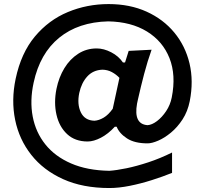

<svg xmlns="http://www.w3.org/2000/svg" viewBox="-20 -779 1017 953"><path d="M522.9 154.3Q390.6 154.3 293 110.1Q195.3 65.9 135.3 -10.3Q75.2 -86.4 55.2 -183.8Q35.2 -281.2 57.6 -387.7Q84.5 -515.6 153.1 -597.7Q221.7 -679.7 316.9 -719.2Q412.1 -758.8 519 -758.8Q624.5 -758.8 707.5 -721.2Q790.5 -683.6 845.2 -617.4Q899.9 -551.3 920.7 -464.1Q941.4 -377 921.9 -277.3Q911.6 -225.6 886.2 -186.5Q860.8 -147.5 828.6 -120.8Q796.4 -94.2 765.1 -80.8Q733.9 -67.4 712.4 -67.4Q648.4 -67.4 610.4 -92Q572.3 -116.7 559.1 -149.9H549.8Q517.1 -114.3 481 -95.5Q444.8 -76.7 415 -76.7Q352.5 -76.7 313.2 -113.3Q273.9 -149.9 260.3 -209.7Q246.6 -269.5 260.3 -337.9Q272 -395.5 299.6 -440.7Q327.1 -485.8 368.2 -512.2Q409.2 -538.6 460 -538.6Q495.1 -538.6 532 -519.5Q568.8 -500.5 590.3 -468.8H600.6L618.7 -526.4L732.4 -532.2Q711.9 -474.6 695.3 -411.4Q678.7 -348.1 664.6 -285.2L660.2 -264.6Q642.1 -162.6 712.4 -157.7Q734.4 -159.2 759.3 -178Q784.2 -196.8 804.7 -227.5Q825.2 -258.3 832.5 -295.4Q854.5 -406.2 821.3 -490.2Q788.1 -574.2 709.5 -622.6Q630.9 -670.9 517.1 -672.9Q369.1 -669.4 273.7 -591.6Q178.2 -513.7 147 -369.1Q127.4 -279.3 142.3 -200.7Q157.2 -122.1 205.1 -62.3Q252.9 -2.4 332.8 32.2Q412.6 66.9 522.9 68.8Q557.6 66.4 607.7 56.2Q657.7 45.9 716.3 26.6Q774.9 7.3 834 -22V79.1Q788.1 97.7 733.6 115Q679.2 132.3 624.5 143.3Q569.8 154.3 522.9 154.3ZM448.7 -179.7Q471.2 -181.2 494.6 -195.1Q518.1 -209 539.6 -239.3L572.8 -392.6Q556.6 -409.7 535.4 -421.1Q514.2 -432.6 488.3 -433.1Q441.9 -431.2 413.1 -399.4Q384.3 -367.7 373.5 -317.9Q361.8 -262.2 381.1 -221.7Q400.4 -181.2 448.7 -179.7Z"/></svg>

Font: Pinar-FD SemiBold
Style: Regular
Weight: 600
Designer: Amin Abedi
Version: Version 2.000